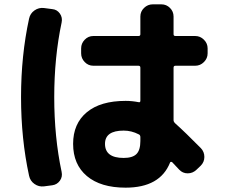

<svg xmlns="http://www.w3.org/2000/svg" viewBox="-20 -808 1040 885"><path d="M550 -206Q464 -206 464 -145Q464 -80 550 -80Q591 -80 609 -98Q627 -116 627 -158V-176Q627 -186 619 -189Q586 -206 550 -206ZM559 57Q444 57 380.5 3.5Q317 -50 317 -145Q317 -238 380 -290.5Q443 -343 559 -343Q589 -343 619 -337Q627 -335 627 -344V-496Q627 -505 618 -505H410Q387 -505 370.5 -522Q354 -539 354 -562V-585Q354 -608 370.5 -625Q387 -642 410 -642H618Q627 -642 627 -650V-732Q627 -755 644 -771.5Q661 -788 684 -788H724Q747 -788 763.5 -771.5Q780 -755 780 -732V-650Q780 -642 789 -642H880Q903 -642 920 -625Q937 -608 937 -585V-562Q937 -539 920 -522Q903 -505 880 -505H789Q780 -505 780 -496V-254Q780 -247 787 -240Q834 -198 906 -125Q922 -108 922 -84.5Q922 -61 905 -44L885 -25Q868 -9 845 -9Q822 -9 806 -26Q801 -32 790 -43Q779 -54 774 -60Q772 -62 768.5 -62Q765 -62 764 -59Q718 57 559 57ZM183 51Q159 54 139 40Q119 26 114 2Q77 -168 77 -360Q77 -552 114 -722Q119 -746 139 -760Q159 -774 183 -771L221 -766Q243 -764 256 -745.5Q269 -727 264 -704Q230 -544 230 -360Q230 -176 264 -16Q269 7 256 25Q243 43 221 46Z"/></svg>

Font: Rounded Mplus 1c ExtraBold
Style: Regular
Weight: 800
Version: Version 1.059.20150529